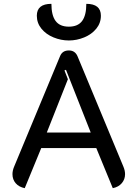

<svg xmlns="http://www.w3.org/2000/svg" viewBox="-20 -972 717 1001"><path d="M45 -64Q45 -83 54 -104L293 -679Q305 -709 339 -709Q371 -709 384 -679L623 -104Q632 -83 632 -64Q632 -37 615 -17Q598 3 568 9L482 -200H195L109 9Q79 3 62 -16.5Q45 -36 45 -64ZM453 -281 324 -608 316 -605 334 -559 224 -281ZM172 -890Q172 -952 248 -952Q248 -892 270 -862.5Q292 -833 339 -833Q386 -833 408 -862.5Q430 -892 430 -952Q506 -952 506 -890Q506 -852 482 -822.5Q458 -793 419 -777Q380 -761 339 -761Q298 -761 259 -777Q220 -793 196 -822.5Q172 -852 172 -890Z"/></svg>

Font: K2D
Style: Regular
Weight: 400
Version: Version 1.000; ttfautohint (v1.6)